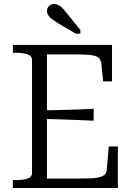

<svg xmlns="http://www.w3.org/2000/svg" viewBox="-20 -933 661 953"><path d="M565 -206V0H44V-39H54Q91 -39 115 -46Q139 -53 139 -75V-635Q139 -657 115 -664Q91 -671 54 -671H44V-710H536V-529H492L483 -620Q480 -638 467.5 -647.5Q455 -657 428 -660Q401 -663 358 -663H213V-47H385Q417 -47 440.5 -48.5Q464 -50 479 -55Q494 -60 501.5 -68.5Q509 -77 510 -90L520 -206ZM188 -385Q234 -386 277 -387Q320 -388 362 -389.5Q404 -391 445 -393V-334Q404 -336 362 -337.5Q320 -339 277 -340.5Q234 -342 188 -343ZM308 -872Q298 -885 288.5 -894Q279 -903 270 -908Q261 -913 249 -913Q232 -913 222.5 -902.5Q213 -892 213 -878Q213 -868 219.5 -857.5Q226 -847 238 -838Q250 -829 266 -819L356 -766H379V-784Z"/></svg>

Font: Roboto Serif 36pt Light
Style: Regular
Weight: 300
Designer: Greg Gazdowicz
Foundry: Commercial Type
Version: Version 1.008